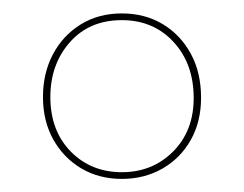

<svg xmlns="http://www.w3.org/2000/svg" viewBox="-20 -730 364 286"><path d="M161.5 -710Q196 -710 222.5 -694Q249 -678 264.2 -650Q279.5 -622 279.5 -584.5Q279.5 -548.5 264 -521.2Q248.5 -494 221.8 -478.8Q195 -463.5 161.5 -463.5Q127.5 -463.5 101 -479.2Q74.5 -495 59.2 -522.5Q44 -550 44 -585.5Q44 -621 58.8 -649Q73.5 -677 100 -693.5Q126.5 -710 161.5 -710ZM161.5 -700Q113 -700 84 -667Q55 -634 55 -585.5Q55 -535.5 85.2 -504.5Q115.5 -473.5 161.5 -473.5Q207 -473.5 237.8 -504.2Q268.5 -535 268.5 -584Q268.5 -635 238.5 -667.5Q208.5 -700 161.5 -700Z"/></svg>

Font: Fraunces 120pt
Style: Bold
Weight: 700
Version: Version 1.000;[b76b70a41]